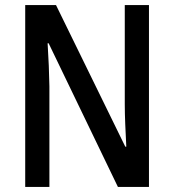

<svg xmlns="http://www.w3.org/2000/svg" viewBox="-20 -734 684 754"><path d="M565 0V-714H470V-324C470 -275 473 -219 476 -158H472L200 -714H79V0H174V-395C173 -447 171 -502 167 -564H171L443 0Z"/></svg>

Font: Noto Sans Gujarati UI Condensed Medium
Style: Regular
Weight: 500
Width: 3
Designer: Jelle Bosma - Monotype Design Team, Universal Thirst
Foundry: Monotype Imaging Inc.
Version: Version 2.106